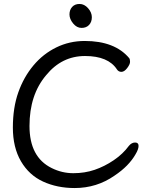

<svg xmlns="http://www.w3.org/2000/svg" viewBox="-20 -926 743 970"><path d="M444 -839Q444 -815 430 -800Q416 -785 392 -785Q368 -785 349.5 -807.5Q331 -830 331 -853Q331 -876 344.5 -891Q358 -906 382 -906Q406 -906 425 -884.5Q444 -863 444 -839ZM665 -147Q631 -87 559 -39Q469 24 357 24Q269 24 198 -8.5Q127 -41 86 -111Q45 -181 45 -281.5Q45 -382 72.5 -459.5Q100 -537 149 -595.5Q198 -654 264.5 -686.5Q331 -719 408 -719Q560 -719 633 -632Q637 -626 637 -613.5Q637 -601 622.5 -582Q608 -563 593.5 -563Q579 -563 571 -575Q527 -643 409.5 -643Q292 -643 213 -546Q129 -447 129 -289.5Q129 -132 241 -77Q293 -51 350.5 -51Q408 -51 458 -68Q508 -85 554.5 -116.5Q601 -148 631 -189Q645 -206 662.5 -206Q680 -206 680 -189Q680 -172 665 -147Z"/></svg>

Font: ToneOZ-Pinyin-WenKai-Medium
Style: Medium
Weight: 700
Designer: Fontworks Inc.
Foundry: ToneOZ
Version: Version 0.240331